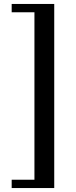

<svg xmlns="http://www.w3.org/2000/svg" viewBox="-20 -720 386 970"><path d="M254 230H39V188H154V-658H39V-700H254Z"/></svg>

Font: PT Serif Caption
Style: Regular
Weight: 400
Designer: A.Korolkova, O.Umpeleva, V.Yefimov
Foundry: ParaType Ltd
Version: Version 1.000W OFL